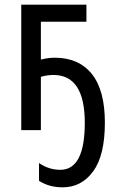

<svg xmlns="http://www.w3.org/2000/svg" viewBox="-20 -557 500 822"><path d="M71 -537V0H155V-228Q181 -236 209 -236Q343 -236 343 -31Q343 170 238 170Q189 170 147 141V217Q190 245 248 245Q329 245 379 176.5Q429 108 429 -32Q429 -171 373 -240.5Q317 -310 214 -310Q187 -310 155 -302V-464H350V-537Z"/></svg>

Font: Noto Sans Display SemiCondensed
Style: Regular
Weight: 400
Width: 4
Designer: Monotype Design team
Foundry: Monotype Imaging Inc.
Version: 1.000